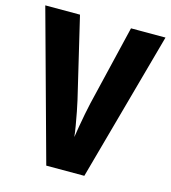

<svg xmlns="http://www.w3.org/2000/svg" viewBox="-107 -801 789 887"><g transform="rotate(15 287.5 -357.0)"><path d="M575 -714 378 0H196L0 -714H166L257 -330Q262 -309 268 -277.5Q274 -246 279.5 -214Q285 -182 287 -161Q290 -182 295.5 -213.5Q301 -245 307 -276.5Q313 -308 318 -329L410 -714Z"/></g></svg>

Font: Noto Sans Myanmar Condensed ExtraBold
Style: Regular
Weight: 800
Width: 3
Designer: Monotype Design Team
Foundry: Monotype Imaging Inc.
Version: Version 2.107; ttfautohint (v1.8.4.7-5d5b)